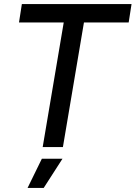

<svg xmlns="http://www.w3.org/2000/svg" viewBox="-20 -720 664 940"><path d="M189 0 292 -610H73L87 -700H624L610 -610H391L288 0ZM115 200 185 57H286L194 200Z"/></svg>

Font: Figtree Medium
Style: Italic
Weight: 500
Italic angle: -9.5°
Foundry: Erik Kennedy
Version: Version 2.001; ttfautohint (v1.8.4.7-5d5b);gftools[0.9.27]